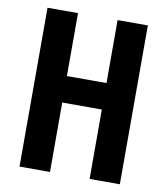

<svg xmlns="http://www.w3.org/2000/svg" viewBox="-81 -782 741 850"><g transform="rotate(10 289.5 -357.0)"><path d="M515 0V-714H379V-431H201V-714H64V0H201V-312H379V0Z"/></g></svg>

Font: Noto Sans Hebrew ExtraCondensed
Style: Bold
Weight: 700
Width: 2
Designer: Monotype Design Team
Foundry: Monotype Imaging Inc.
Version: Version 2.004